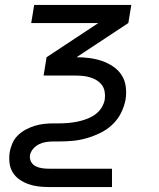

<svg xmlns="http://www.w3.org/2000/svg" viewBox="-20 -540 640 775"><path d="M432 215H178Q156 215 135 212.5Q114 210 94.5 203Q75 196 58.5 184.5Q42 173 31.5 156Q21 139 18.5 118Q16 97 19 75Q22 57 30 38.5Q38 20 52.5 6Q67 -8 85 -17.5Q103 -27 121.5 -32.5Q140 -38 159 -40Q178 -42 196 -42H218Q236 -42 254 -43.5Q272 -45 290 -48.5Q308 -52 326.5 -58.5Q345 -65 361.5 -76Q378 -87 389 -104Q400 -121 403 -139Q405 -154 402.5 -169.5Q400 -185 391.5 -196.5Q383 -208 371 -215.5Q359 -223 344.5 -227.5Q330 -232 314.5 -233.5Q299 -235 284 -235H156L168 -309L377 -447H106L118 -520H510L498 -447L289 -309Q316 -309 342 -305.5Q368 -302 391.5 -294Q415 -286 436 -272Q457 -258 470.5 -237.5Q484 -217 487.5 -191Q491 -165 487 -139Q482 -111 468.5 -84Q455 -57 433 -36.5Q411 -16 384 -3Q357 10 329 18Q301 26 273.5 28.5Q246 31 218 31H197Q182 31 167.5 33Q153 35 139 41.5Q125 48 114.5 60Q104 72 101 86Q99 101 105.5 113Q112 125 124 131Q136 137 149.5 139Q163 141 178 141H432Z"/></svg>

Font: Iosevka Extended Oblique
Style: Regular
Weight: 400
Width: 7
Italic angle: -9°
Monospace: yes
Designer: Belleve Invis
Foundry: Belleve Invis
Version: Version 32.0.1; ttfautohint (v1.8.4)